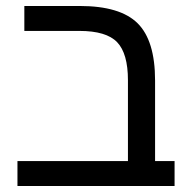

<svg xmlns="http://www.w3.org/2000/svg" viewBox="-20 -619 640 639"><path d="M61 -516.1V-599.1H245.1Q379.9 -599.1 438 -541.5Q496.1 -483.9 496.1 -351.1V-83H561V0H38.1V-83H405.8V-352.1Q405.8 -440.9 369.9 -478.5Q334 -516.1 244.1 -516.1Z"/></svg>

Font: Cousine
Style: Regular
Weight: 400
Monospace: yes
Designer: Steve Matteson
Foundry: Ascender Corporation
Version: Version 1.20